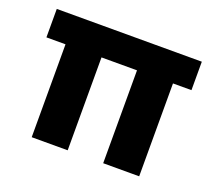

<svg xmlns="http://www.w3.org/2000/svg" viewBox="-91 -621 833 742"><g transform="rotate(20 325.0 -249.5)"><path d="M103.5 0V-382H25V-499H621.5V-382H545.5V0H397.5V-382H251.5V0Z"/></g></svg>

Font: Commissioner
Style: Bold
Weight: 700
Designer: Kostas Bartsokas
Foundry: Kostas Bartsokas
Version: Version 1.000; ttfautohint (v1.8.3)